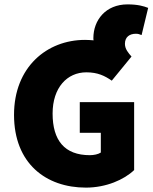

<svg xmlns="http://www.w3.org/2000/svg" viewBox="-20 -844 696 876"><path d="M372 12C464 12 546 -24 592 -68V-378H344V-238H440V-148C428 -140 408 -136 390 -136C274 -136 220 -204 220 -326C220 -444 286 -514 374 -514C426 -514 458 -498 490 -476L580 -586C566 -602 550 -620 550 -644C550 -676 572 -690 600 -690C610 -690 616 -688 626 -684L656 -808C636 -816 608 -824 562 -824C462 -824 406 -752 406 -670C406 -667 406 -663 407 -660C394 -661 381 -662 368 -662C194 -662 44 -538 44 -320C44 -98 190 12 372 12Z"/></svg>

Font: Source Sans Pro Black
Style: Regular
Weight: 900
Designer: Paul D. Hunt
Foundry: Adobe Systems Incorporated
Version: Version 3.006;hotconv 1.0.111;makeotfexe 2.5.65597